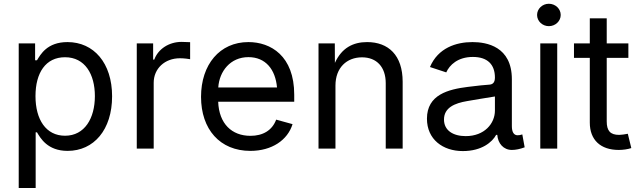

<svg xmlns="http://www.w3.org/2000/svg" viewBox="-20 -771 3315 996"><path d="M77.1 204.1H165V-84.5H171.9C189.9 -54.2 226.6 11.7 330.6 11.7C466.8 11.7 561.5 -97.7 561.5 -271.5C561.5 -444.3 466.3 -552.7 330.1 -552.7C223.6 -552.7 189.9 -487.3 171.9 -458.5H162.1V-545.9H77.1ZM317.4 -66.9C218.3 -66.9 164.1 -150.9 164.1 -272.5C164.1 -393.1 216.8 -474.1 317.4 -474.1C420.9 -474.1 472.2 -385.7 472.2 -272.5C472.2 -157.7 419.4 -66.9 317.4 -66.9Z M689.5 0H777.3V-341.8C777.3 -415.5 835 -468.8 913.6 -468.8C937 -468.8 960.9 -464.8 966.3 -463.9V-552.2C956.1 -552.7 934.6 -553.7 921.9 -553.7C856.9 -553.7 800.3 -517.1 780.3 -461.9H774.4V-545.9H689.5Z M1278.8 11.7C1390.6 11.7 1472.2 -44.4 1497.6 -127L1412.6 -150.4C1392.1 -94.7 1343.8 -66.4 1279.3 -66.4C1182.6 -66.4 1116.2 -128.9 1111.8 -243.2H1506.3V-279.8C1506.3 -481.4 1384.3 -552.7 1268.6 -552.7C1119.6 -552.7 1022.9 -436 1022.9 -268.6C1022.9 -100.6 1120.6 11.7 1278.8 11.7ZM1112.3 -317.4C1117.7 -400.9 1174.8 -474.6 1268.6 -474.6C1358.4 -474.6 1408.7 -410.2 1417 -317.4Z M1720.2 -327.1C1720.2 -420.4 1779.3 -473.6 1857.9 -473.6C1934.1 -473.6 1981 -423.3 1981 -339.4V0H2068.8V-346.7C2068.8 -484.9 1994.6 -552.7 1884.3 -552.7C1811 -552.7 1752.4 -522 1717.3 -444.8L1716.8 -545.9H1632.3V0H1720.2Z M2380.9 12.7C2479.5 12.7 2533.7 -34.2 2553.7 -71.3H2559.6C2563 -26.9 2591.8 6.8 2635.3 6.8C2654.8 6.8 2677.2 2.4 2701.7 -6.8L2689.5 -73.7C2678.7 -70.3 2673.3 -69.3 2665 -69.3C2645 -69.3 2635.3 -86.9 2635.3 -116.7V-359.9C2635.3 -530.3 2503.9 -552.7 2430.7 -552.7C2346.2 -552.7 2252.4 -522.5 2210.4 -423.3L2294.9 -395.5C2312 -433.6 2354.5 -475.6 2433.1 -475.6C2508.8 -475.6 2547.4 -436.5 2547.4 -368.7C2547.4 -343.3 2536.6 -333.5 2519.5 -332C2492.7 -330.1 2460.4 -327.1 2407.2 -320.3C2306.2 -307.6 2194.8 -280.3 2194.8 -155.3C2194.8 -47.9 2277.3 12.7 2380.9 12.7ZM2396 -64.9C2330.6 -64.9 2283.2 -94.2 2283.2 -150.9C2283.2 -212.9 2339.4 -235.8 2403.3 -246.6C2440.4 -252.9 2502.9 -263.7 2547.4 -270.5V-197.3C2547.4 -130.4 2493.2 -64.9 2396 -64.9Z M2782.7 0H2870.6V-545.9H2782.7ZM2827.1 -635.3C2860.8 -635.3 2888.7 -661.1 2888.7 -693.4C2888.7 -725.6 2860.8 -751.5 2827.1 -751.5C2793.9 -751.5 2766.1 -725.6 2766.1 -693.4C2766.1 -661.1 2793.9 -635.3 2827.1 -635.3Z M3039.6 -675.8V-545.9H2957.5V-470.7H3039.6V-134.8C3039.6 -45.4 3095.2 6.8 3189.5 6.8C3211.9 6.8 3236.8 3.4 3254.9 -2.9L3236.8 -77.1C3222.2 -74.2 3203.1 -71.3 3191.9 -71.3C3145.5 -71.3 3127.4 -92.8 3127.4 -141.6V-470.7H3239.7V-545.9H3127.4V-675.8Z"/></svg>

Font: Raveo
Style: Regular
Weight: 400
Designer: Jakub Foglar, Rasmus Andersson (Inter)
Foundry: Jakubfoglar.com
Version: Version 1.100;Glyphs 3.2.3 (3260)